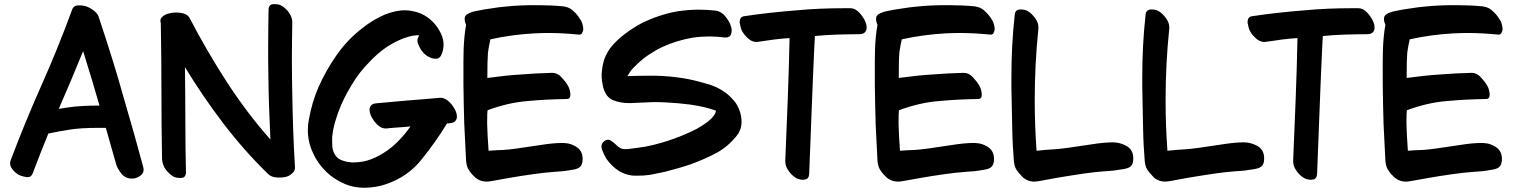

<svg xmlns="http://www.w3.org/2000/svg" viewBox="-20 -844 7257 917"><path d="M37.1 -38.1C45.9 -26.4 55.7 -17.6 66.4 -10.7C74.2 -5.9 85.9 -2 102.5 1C105.5 2 108.4 2 111.3 2H113.3C124 2 130.9 -3.9 135.7 -14.6C160.2 -79.1 184.6 -142.6 210.9 -206.1C244.1 -212.9 277.3 -219.7 311.5 -224.6C345.7 -230.5 392.6 -233.4 452.1 -233.4H485.4C503.9 -169.9 519.5 -112.3 534.2 -61.5C538.1 -46.9 546.9 -31.2 560.5 -13.7C581.1 10.7 606.4 8.8 611.3 8.8C625 8.8 636.7 4.9 647.5 -2.9C660.2 -10.7 666 -21.5 666 -34.2C666 -38.1 665 -42 664.1 -45.9C637.7 -144.5 607.4 -252.9 572.3 -372.1C539.1 -492.2 499 -620.1 453.1 -757.8C450.2 -770.5 442.4 -782.2 429.7 -792C417 -801.8 405.3 -808.6 392.6 -813.5C382.8 -816.4 371.1 -818.4 356.4 -818.4H355.5C341.8 -818.4 332 -813.5 326.2 -802.7C278.3 -670.9 227.5 -547.9 175.8 -431.6C124 -315.4 76.2 -198.2 31.2 -79.1C29.3 -74.2 28.3 -69.3 28.3 -64.5C28.3 -55.7 31.2 -46.9 37.1 -38.1ZM260.7 -324.2C297.9 -409.2 336.9 -501 377 -599.6C407.2 -502.9 433.6 -416 455.1 -339.8C394.5 -339.8 346.7 -336.9 312.5 -332C295.9 -329.1 278.3 -327.1 260.7 -324.2Z M769.5 -37.1C780.3 -22.5 793 -9.8 807.6 -1C816.4 3.9 828.1 5.9 840.8 5.9H845.7C860.4 4.9 868.2 -3.9 868.2 -21.5C866.2 -104.5 865.2 -188.5 865.2 -272.5C865.2 -356.4 864.3 -440.4 863.3 -523.4C918.9 -431.6 979.5 -342.8 1044.9 -256.8C1110.4 -170.9 1181.6 -89.8 1258.8 -14.6C1269.5 -2.9 1285.2 2.9 1304.7 3.9H1315.4C1331.1 3.9 1344.7 2 1356.4 -2.9C1366.2 -7.8 1374 -13.7 1380.9 -21.5C1385.7 -27.3 1388.7 -34.2 1388.7 -41V-46.9C1381.8 -161.1 1377.9 -275.4 1376 -389.6C1375 -447.3 1374 -503.9 1374 -561.5C1374 -619.1 1375 -676.8 1376 -734.4V-737.3C1376 -752 1371.1 -767.6 1361.3 -782.2C1350.6 -797.9 1337.9 -809.6 1323.2 -817.4C1314.5 -822.3 1303.7 -824.2 1292 -824.2H1285.2C1270.5 -823.2 1262.7 -814.5 1262.7 -797.9C1261.7 -738.3 1260.7 -679.7 1260.7 -620.1C1260.7 -576.2 1260.7 -531.2 1261.7 -487.3C1262.7 -383.8 1266.6 -280.3 1271.5 -177.7C1194.3 -264.6 1125 -357.4 1061.5 -455.1C998 -553.7 939.5 -654.3 885.7 -757.8C878.9 -770.5 865.2 -779.3 845.7 -782.2C837.9 -783.2 830.1 -784.2 821.3 -784.2C810.5 -784.2 799.8 -783.2 789.1 -780.3C774.4 -777.3 762.7 -771.5 753.9 -762.7C749 -757.8 746.1 -752 746.1 -745.1C746.1 -741.2 747.1 -737.3 748 -732.4C750 -624 751 -516.6 751 -408.2C751 -300.8 752 -193.4 753.9 -85C754.9 -68.4 759.8 -51.8 769.5 -37.1Z M1537.1 -24.4C1563.5 1 1593.8 20.5 1627.9 35.2C1656.2 46.9 1687.5 52.7 1719.7 52.7H1724.6C1758.8 51.8 1791 46.9 1822.3 36.1C1891.6 12.7 1949.2 -26.4 1993.2 -82C2038.1 -137.7 2079.1 -195.3 2115.2 -254.9H2122.1C2125 -254.9 2127 -254.9 2129.9 -255.9C2138.7 -256.8 2146.5 -258.8 2151.4 -262.7C2156.2 -267.6 2160.2 -272.5 2161.1 -278.3C2162.1 -281.2 2162.1 -285.2 2162.1 -289.1C2162.1 -304.7 2154.3 -322.3 2139.6 -341.8C2121.1 -365.2 2102.5 -377 2084 -377H2081.1C2030.3 -372.1 1979.5 -368.2 1928.7 -364.3L1776.4 -350.6C1767.6 -349.6 1760.7 -347.7 1755.9 -343.8C1751 -339.8 1747.1 -335 1746.1 -329.1C1745.1 -326.2 1745.1 -322.3 1745.1 -318.4C1745.1 -302.7 1752.9 -285.2 1767.6 -264.6C1785.2 -242.2 1802.7 -230.5 1821.3 -230.5H1826.2C1844.7 -232.4 1864.3 -234.4 1882.8 -235.4C1901.4 -236.3 1920.9 -238.3 1940.4 -240.2C1922.9 -214.8 1903.3 -191.4 1881.8 -169.9C1860.4 -147.5 1835.9 -127.9 1808.6 -111.3C1785.2 -96.7 1759.8 -85 1733.4 -77.1C1712.9 -71.3 1691.4 -68.4 1668.9 -68.4C1663.1 -68.4 1657.2 -68.4 1651.4 -69.3C1638.7 -70.3 1626 -73.2 1613.3 -78.1C1600.6 -83 1590.8 -89.8 1583 -100.6C1574.2 -113.3 1568.4 -127 1567.4 -143.6C1566.4 -154.3 1566.4 -164.1 1566.4 -174.8V-189.5C1568.4 -210.9 1572.3 -231.4 1577.1 -250C1582 -268.6 1588.9 -288.1 1595.7 -308.6C1612.3 -353.5 1633.8 -396.5 1659.2 -437.5C1683.6 -479.5 1712.9 -516.6 1747.1 -550.8C1766.6 -571.3 1788.1 -590.8 1811.5 -608.4C1835 -626 1860.4 -640.6 1886.7 -652.3C1896.5 -657.2 1906.2 -661.1 1917 -664.1C1927.7 -668 1938.5 -670.9 1949.2 -672.9C1954.1 -673.8 1960 -674.8 1965.8 -674.8C1968.8 -675.8 1970.7 -675.8 1973.6 -675.8C1976.6 -675.8 1978.5 -675.8 1981.4 -674.8C1981.4 -673.8 1980.5 -671.9 1979.5 -669.9C1978.5 -668 1977.5 -667 1977.5 -666C1974.6 -661.1 1973.6 -655.3 1973.6 -650.4C1973.6 -645.5 1974.6 -640.6 1976.6 -635.7C1980.5 -625 1985.4 -615.2 1990.2 -607.4C1996.1 -598.6 2002.9 -589.8 2011.7 -583C2019.5 -576.2 2028.3 -571.3 2039.1 -567.4C2045.9 -564.5 2051.8 -563.5 2058.6 -563.5H2065.4C2074.2 -564.5 2081.1 -569.3 2085.9 -578.1C2094.7 -595.7 2098.6 -613.3 2098.6 -630.9C2098.6 -647.5 2094.7 -663.1 2087.9 -679.7C2072.3 -713.9 2050.8 -740.2 2022.5 -760.7C2002 -775.4 1979.5 -785.2 1955.1 -790C1941.4 -793 1927.7 -794.9 1914.1 -794.9C1903.3 -794.9 1891.6 -793.9 1880.9 -792C1850.6 -787.1 1821.3 -777.3 1793 -762.7C1764.6 -748 1738.3 -731.4 1714.8 -712.9C1667 -676.8 1625 -633.8 1589.8 -584C1554.7 -534.2 1525.4 -482.4 1501 -427.7C1480.5 -379.9 1464.8 -328.1 1455.1 -272.5C1452.1 -255.9 1450.2 -240.2 1450.2 -223.6C1450.2 -185.5 1458 -149.4 1474.6 -114.3C1489.3 -80.1 1510.7 -50.8 1537.1 -24.4Z M2286.1 21.5C2292 22.5 2297.9 23.4 2304.7 23.4C2320.3 23.4 2336.9 18.6 2406.2 6.8C2442.4 0 2483.4 -5.9 2530.3 -12.7C2561.5 -17.6 2594.7 -20.5 2629.9 -23.4C2655.3 -24.4 2681.6 -27.3 2708 -32.2C2742.2 -37.1 2761.7 -43.9 2762.7 -83V-85C2762.7 -111.3 2752 -131.8 2729.5 -144.5C2712.9 -154.3 2697.3 -159.2 2681.6 -160.2C2675.8 -161.1 2668.9 -161.1 2662.1 -161.1C2637.7 -161.1 2603.5 -158.2 2561.5 -151.4C2467.8 -136.7 2408.2 -128.9 2383.8 -127.9C2358.4 -127 2335 -126 2313.5 -124C2309.6 -172.9 2307.6 -216.8 2306.6 -254.9C2306.6 -293 2307.6 -314.5 2308.6 -317.4C2374 -341.8 2437.5 -356.4 2499 -361.3C2560.5 -367.2 2623 -370.1 2684.6 -371.1H2686.5C2698.2 -371.1 2704.1 -377.9 2704.1 -390.6V-396.5C2702.1 -413.1 2698.2 -425.8 2691.4 -436.5C2684.6 -449.2 2673.8 -461.9 2661.1 -475.6C2648.4 -489.3 2633.8 -496.1 2618.2 -496.1C2567.4 -495.1 2517.6 -492.2 2467.8 -488.3C2418 -485.4 2365.2 -479.5 2307.6 -471.7C2307.6 -530.3 2308.6 -570.3 2310.5 -592.8C2313.5 -614.3 2317.4 -635.7 2322.3 -656.2C2389.6 -670.9 2459 -680.7 2530.3 -684.6C2552.7 -685.5 2574.2 -686.5 2596.7 -686.5C2645.5 -686.5 2695.3 -683.6 2745.1 -678.7H2747.1C2752 -678.7 2756.8 -680.7 2759.8 -685.5C2762.7 -691.4 2764.6 -696.3 2765.6 -701.2V-706.1C2765.6 -711.9 2764.6 -718.8 2762.7 -725.6C2760.7 -734.4 2757.8 -742.2 2752.9 -749C2744.1 -763.7 2733.4 -778.3 2718.8 -791C2708 -801.8 2695.3 -808.6 2680.7 -811.5C2677.7 -812.5 2674.8 -812.5 2671.9 -813.5C2630.9 -817.4 2589.8 -819.3 2549.8 -819.3H2532.2C2485.4 -819.3 2439.5 -817.4 2393.6 -812.5C2370.1 -810.5 2347.7 -807.6 2325.2 -803.7C2302.7 -800.8 2279.3 -796.9 2256.8 -792C2238.3 -789.1 2222.7 -783.2 2210 -775.4C2203.1 -770.5 2199.2 -763.7 2199.2 -753.9C2199.2 -746.1 2201.2 -736.3 2206.1 -725.6C2191.4 -646.5 2193.4 -557.6 2193.4 -498V-439.5C2194.3 -377 2195.3 -314.5 2197.3 -252C2200.2 -189.5 2203.1 -130.9 2206.1 -75.2C2207 -67.4 2208 -58.6 2210.9 -49.8C2213.9 -39.1 2221.7 -27.3 2233.4 -12.7L2251 4.9C2262.7 13.7 2274.4 19.5 2286.1 21.5Z M2876 -85.9C2891.6 -63.5 2911.1 -43.9 2934.6 -28.3C2954.1 -16.6 2974.6 -8.8 2997.1 -5.9L3010.7 -4.9H3023.4C3043.9 -4.9 3063.5 -5.9 3084 -8.8C3108.4 -13.7 3131.8 -18.6 3155.3 -23.4C3197.3 -34.2 3240.2 -45.9 3282.2 -60.5C3324.2 -76.2 3365.2 -93.8 3403.3 -114.3C3438.5 -133.8 3469.7 -160.2 3496.1 -192.4C3511.7 -210.9 3520.5 -232.4 3521.5 -255.9V-264.6C3521.5 -278.3 3519.5 -293 3514.6 -308.6C3507.8 -329.1 3499 -346.7 3487.3 -361.3C3474.6 -376 3460.9 -389.6 3445.3 -401.4C3417 -421.9 3383.8 -437.5 3346.7 -446.3C3309.6 -457 3274.4 -465.8 3241.2 -470.7C3198.2 -477.5 3154.3 -481.4 3109.4 -482.4H3076.2C3043.9 -482.4 3010.7 -481.4 2976.6 -480.5C2982.4 -491.2 2988.3 -500 2995.1 -508.8C3002 -517.6 3009.8 -525.4 3016.6 -531.2C3035.2 -549.8 3054.7 -566.4 3076.2 -581.1C3098.6 -595.7 3121.1 -609.4 3144.5 -620.1C3189.5 -640.6 3237.3 -655.3 3288.1 -664.1C3314.5 -668 3341.8 -669.9 3368.2 -669.9C3392.6 -669.9 3417 -668 3441.4 -665H3447.3C3460 -665 3468.8 -670.9 3471.7 -681.6C3473.6 -686.5 3474.6 -692.4 3474.6 -698.2C3474.6 -705.1 3473.6 -711.9 3470.7 -718.8C3466.8 -733.4 3458 -749 3444.3 -765.6C3431.6 -781.2 3417 -790 3400.4 -793C3373 -795.9 3345.7 -797.9 3318.4 -797.9C3284.2 -797.9 3250 -794.9 3215.8 -790C3155.3 -779.3 3098.6 -759.8 3044.9 -733.4C3017.6 -718.8 2991.2 -702.1 2966.8 -683.6C2942.4 -666 2920.9 -645.5 2901.4 -623C2878.9 -594.7 2864.3 -564.5 2858.4 -530.3C2856.4 -520.5 2855.5 -510.7 2854.5 -502C2853.5 -496.1 2853.5 -490.2 2853.5 -484.4C2853.5 -465.8 2856.4 -446.3 2861.3 -425.8C2870.1 -393.6 2886.7 -373 2911.1 -364.3C2933.6 -355.5 2959 -351.6 2985.4 -351.6H2991.2C3019.5 -352.5 3048.8 -354.5 3079.1 -355.5C3090.8 -356.4 3102.5 -356.4 3113.3 -356.4C3130.9 -356.4 3148.4 -355.5 3166 -354.5C3202.1 -352.5 3238.3 -349.6 3275.4 -344.7C3324.2 -337.9 3365.2 -328.1 3399.4 -315.4C3398.4 -300.8 3384.8 -282.2 3359.4 -261.7C3342.8 -250 3326.2 -239.3 3307.6 -228.5C3290 -219.7 3271.5 -210.9 3252.9 -203.1C3234.4 -194.3 3214.8 -187.5 3196.3 -180.7C3176.8 -173.8 3157.2 -167 3138.7 -162.1C3114.3 -155.3 3088.9 -148.4 3062.5 -143.6C3037.1 -139.6 3010.7 -135.7 2984.4 -132.8C2979.5 -131.8 2973.6 -131.8 2968.8 -131.8C2963.9 -131.8 2959 -131.8 2954.1 -132.8C2945.3 -134.8 2935.5 -139.6 2926.8 -148.4C2918 -157.2 2909.2 -165 2898.4 -171.9C2893.6 -174.8 2889.6 -176.8 2884.8 -176.8C2878.9 -176.8 2873 -174.8 2866.2 -169.9C2857.4 -163.1 2852.5 -155.3 2852.5 -144.5C2852.5 -139.6 2853.5 -133.8 2855.5 -128.9C2862.3 -111.3 2869.1 -96.7 2876 -85.9Z M3730.5 -77.1V-74.2C3730.5 -58.6 3735.4 -43 3746.1 -28.3C3756.8 -12.7 3769.5 -1 3783.2 6.8C3793 11.7 3803.7 14.6 3815.4 14.6C3817.4 14.6 3819.3 14.6 3822.3 13.7C3836.9 12.7 3843.8 2.9 3844.7 -13.7L3856.4 -315.4C3860.4 -416 3864.3 -517.6 3869.1 -618.2L3872.1 -671.9C3903.3 -674.8 3937.5 -677.7 3974.6 -678.7C4010.7 -679.7 4047.9 -680.7 4085 -680.7C4112.3 -680.7 4119.1 -699.2 4119.1 -710V-713.9C4119.1 -728.5 4112.3 -746.1 4099.6 -764.6C4081.1 -791 4062.5 -804.7 4042 -804.7H4005.9C3933.6 -804.7 3860.4 -801.8 3787.1 -794.9C3702.1 -788.1 3617.2 -779.3 3534.2 -766.6C3519.5 -764.6 3512.7 -754.9 3512.7 -737.3V-735.4C3515.6 -717.8 3519.5 -704.1 3524.4 -695.3C3531.2 -682.6 3542 -669.9 3556.6 -657.2C3567.4 -648.4 3580.1 -643.6 3592.8 -643.6C3595.7 -643.6 3598.6 -643.6 3601.6 -644.5C3626 -647.5 3651.4 -651.4 3677.7 -655.3C3703.1 -658.2 3727.5 -661.1 3751 -662.1C3749 -562.5 3746.1 -463.9 3742.2 -367.2L3730.5 -77.1Z M4251 21.5C4256.8 22.5 4262.7 23.4 4269.5 23.4C4285.2 23.4 4301.8 18.6 4371.1 6.8C4407.2 0 4448.2 -5.9 4495.1 -12.7C4526.4 -17.6 4559.6 -20.5 4594.7 -23.4C4620.1 -24.4 4646.5 -27.3 4672.9 -32.2C4707 -37.1 4726.6 -43.9 4727.5 -83V-85C4727.5 -111.3 4716.8 -131.8 4694.3 -144.5C4677.7 -154.3 4662.1 -159.2 4646.5 -160.2C4640.6 -161.1 4633.8 -161.1 4627 -161.1C4602.5 -161.1 4568.4 -158.2 4526.4 -151.4C4432.6 -136.7 4373 -128.9 4348.6 -127.9C4323.2 -127 4299.8 -126 4278.3 -124C4274.4 -172.9 4272.5 -216.8 4271.5 -254.9C4271.5 -293 4272.5 -314.5 4273.4 -317.4C4338.9 -341.8 4402.3 -356.4 4463.9 -361.3C4525.4 -367.2 4587.9 -370.1 4649.4 -371.1H4651.4C4663.1 -371.1 4668.9 -377.9 4668.9 -390.6V-396.5C4667 -413.1 4663.1 -425.8 4656.2 -436.5C4649.4 -449.2 4638.7 -461.9 4626 -475.6C4613.3 -489.3 4598.6 -496.1 4583 -496.1C4532.2 -495.1 4482.4 -492.2 4432.6 -488.3C4382.8 -485.4 4330.1 -479.5 4272.5 -471.7C4272.5 -530.3 4273.4 -570.3 4275.4 -592.8C4278.3 -614.3 4282.2 -635.7 4287.1 -656.2C4354.5 -670.9 4423.8 -680.7 4495.1 -684.6C4517.6 -685.5 4539.1 -686.5 4561.5 -686.5C4610.4 -686.5 4660.2 -683.6 4710 -678.7H4711.9C4716.8 -678.7 4721.7 -680.7 4724.6 -685.5C4727.5 -691.4 4729.5 -696.3 4730.5 -701.2V-706.1C4730.5 -711.9 4729.5 -718.8 4727.5 -725.6C4725.6 -734.4 4722.7 -742.2 4717.8 -749C4709 -763.7 4698.2 -778.3 4683.6 -791C4672.9 -801.8 4660.2 -808.6 4645.5 -811.5C4642.6 -812.5 4639.6 -812.5 4636.7 -813.5C4595.7 -817.4 4554.7 -819.3 4514.6 -819.3H4497.1C4450.2 -819.3 4404.3 -817.4 4358.4 -812.5C4335 -810.5 4312.5 -807.6 4290 -803.7C4267.6 -800.8 4244.1 -796.9 4221.7 -792C4203.1 -789.1 4187.5 -783.2 4174.8 -775.4C4168 -770.5 4164.1 -763.7 4164.1 -753.9C4164.1 -746.1 4166 -736.3 4170.9 -725.6C4156.2 -646.5 4158.2 -557.6 4158.2 -498V-439.5C4159.2 -377 4160.2 -314.5 4162.1 -252C4165 -189.5 4168 -130.9 4170.9 -75.2C4171.9 -67.4 4172.9 -58.6 4175.8 -49.8C4178.7 -39.1 4186.5 -27.3 4198.2 -12.7L4215.8 4.9C4227.5 13.7 4239.3 19.5 4251 21.5Z M4845.7 -18.6 4867.2 4.9C4878.9 13.7 4890.6 19.5 4902.3 21.5C4907.2 22.5 4913.1 23.4 4918.9 23.4C4938.5 23.4 4966.8 15.6 5036.1 3.9C5072.3 -2 5113.3 -8.8 5160.2 -15.6C5191.4 -20.5 5224.6 -23.4 5259.8 -26.4C5285.2 -27.3 5311.5 -30.3 5337.9 -35.2C5372.1 -40 5392.6 -46.9 5392.6 -85.9V-87.9C5392.6 -115.2 5381.8 -134.8 5359.4 -147.5C5342.8 -156.2 5327.1 -161.1 5311.5 -163.1C5305.7 -164.1 5298.8 -164.1 5292 -164.1C5267.6 -164.1 5233.4 -161.1 5191.4 -154.3C5097.7 -139.6 5038.1 -131.8 5013.7 -130.9C4989.3 -129.9 4960.9 -127 4930.7 -124C4924.8 -205.1 4921.9 -285.2 4921.9 -366.2C4921.9 -480.5 4927.7 -593.8 4939.5 -708V-714.8C4939.5 -728.5 4934.6 -742.2 4924.8 -755.9C4913.1 -772.5 4900.4 -784.2 4886.7 -792C4877 -796.9 4866.2 -798.8 4855.5 -798.8H4848.6C4835 -796.9 4827.1 -788.1 4826.2 -771.5C4815.4 -674.8 4810.5 -576.2 4810.5 -475.6V-427.7L4814.5 -228.5C4815.4 -174.8 4818.4 -123 4822.3 -75.2C4823.2 -67.4 4824.2 -58.6 4827.1 -49.8C4830.1 -39.1 4836.9 -29.3 4845.7 -18.6Z M5470.7 -18.6 5492.2 4.9C5503.9 13.7 5515.6 19.5 5527.3 21.5C5532.2 22.5 5538.1 23.4 5543.9 23.4C5563.5 23.4 5591.8 15.6 5661.1 3.9C5697.3 -2 5738.3 -8.8 5785.2 -15.6C5816.4 -20.5 5849.6 -23.4 5884.8 -26.4C5910.2 -27.3 5936.5 -30.3 5962.9 -35.2C5997.1 -40 6017.6 -46.9 6017.6 -85.9V-87.9C6017.6 -115.2 6006.8 -134.8 5984.4 -147.5C5967.8 -156.2 5952.1 -161.1 5936.5 -163.1C5930.7 -164.1 5923.8 -164.1 5917 -164.1C5892.6 -164.1 5858.4 -161.1 5816.4 -154.3C5722.7 -139.6 5663.1 -131.8 5638.7 -130.9C5614.3 -129.9 5585.9 -127 5555.7 -124C5549.8 -205.1 5546.9 -285.2 5546.9 -366.2C5546.9 -480.5 5552.7 -593.8 5564.5 -708V-714.8C5564.5 -728.5 5559.6 -742.2 5549.8 -755.9C5538.1 -772.5 5525.4 -784.2 5511.7 -792C5502 -796.9 5491.2 -798.8 5480.5 -798.8H5473.6C5460 -796.9 5452.1 -788.1 5451.2 -771.5C5440.4 -674.8 5435.5 -576.2 5435.5 -475.6V-427.7L5439.5 -228.5C5440.4 -174.8 5443.4 -123 5447.3 -75.2C5448.2 -67.4 5449.2 -58.6 5452.1 -49.8C5455.1 -39.1 5461.9 -29.3 5470.7 -18.6Z M6156.2 -77.1V-74.2C6156.2 -58.6 6161.1 -43 6171.9 -28.3C6182.6 -12.7 6195.3 -1 6209 6.8C6218.8 11.7 6229.5 14.6 6241.2 14.6C6243.2 14.6 6245.1 14.6 6248 13.7C6262.7 12.7 6269.5 2.9 6270.5 -13.7L6282.2 -315.4C6286.1 -416 6290 -517.6 6294.9 -618.2L6297.9 -671.9C6329.1 -674.8 6363.3 -677.7 6400.4 -678.7C6436.5 -679.7 6473.6 -680.7 6510.7 -680.7C6538.1 -680.7 6544.9 -699.2 6544.9 -710V-713.9C6544.9 -728.5 6538.1 -746.1 6525.4 -764.6C6506.8 -791 6488.3 -804.7 6467.8 -804.7H6431.6C6359.4 -804.7 6286.1 -801.8 6212.9 -794.9C6127.9 -788.1 6043 -779.3 5960 -766.6C5945.3 -764.6 5938.5 -754.9 5938.5 -737.3V-735.4C5941.4 -717.8 5945.3 -704.1 5950.2 -695.3C5957 -682.6 5967.8 -669.9 5982.4 -657.2C5993.2 -648.4 6005.9 -643.6 6018.6 -643.6C6021.5 -643.6 6024.4 -643.6 6027.3 -644.5C6051.8 -647.5 6077.1 -651.4 6103.5 -655.3C6128.9 -658.2 6153.3 -661.1 6176.8 -662.1C6174.8 -562.5 6171.9 -463.9 6168 -367.2L6156.2 -77.1Z M6676.8 21.5C6682.6 22.5 6688.5 23.4 6695.3 23.4C6710.9 23.4 6727.5 18.6 6796.9 6.8C6833 0 6874 -5.9 6920.9 -12.7C6952.1 -17.6 6985.4 -20.5 7020.5 -23.4C7045.9 -24.4 7072.3 -27.3 7098.6 -32.2C7132.8 -37.1 7152.3 -43.9 7153.3 -83V-85C7153.3 -111.3 7142.6 -131.8 7120.1 -144.5C7103.5 -154.3 7087.9 -159.2 7072.3 -160.2C7066.4 -161.1 7059.6 -161.1 7052.7 -161.1C7028.3 -161.1 6994.1 -158.2 6952.1 -151.4C6858.4 -136.7 6798.8 -128.9 6774.4 -127.9C6749 -127 6725.6 -126 6704.1 -124C6700.2 -172.9 6698.2 -216.8 6697.3 -254.9C6697.3 -293 6698.2 -314.5 6699.2 -317.4C6764.6 -341.8 6828.1 -356.4 6889.6 -361.3C6951.2 -367.2 7013.7 -370.1 7075.2 -371.1H7077.1C7088.9 -371.1 7094.7 -377.9 7094.7 -390.6V-396.5C7092.8 -413.1 7088.9 -425.8 7082 -436.5C7075.2 -449.2 7064.5 -461.9 7051.8 -475.6C7039.1 -489.3 7024.4 -496.1 7008.8 -496.1C6958 -495.1 6908.2 -492.2 6858.4 -488.3C6808.6 -485.4 6755.9 -479.5 6698.2 -471.7C6698.2 -530.3 6699.2 -570.3 6701.2 -592.8C6704.1 -614.3 6708 -635.7 6712.9 -656.2C6780.3 -670.9 6849.6 -680.7 6920.9 -684.6C6943.4 -685.5 6964.8 -686.5 6987.3 -686.5C7036.1 -686.5 7085.9 -683.6 7135.7 -678.7H7137.7C7142.6 -678.7 7147.5 -680.7 7150.4 -685.5C7153.3 -691.4 7155.3 -696.3 7156.2 -701.2V-706.1C7156.2 -711.9 7155.3 -718.8 7153.3 -725.6C7151.4 -734.4 7148.4 -742.2 7143.6 -749C7134.8 -763.7 7124 -778.3 7109.4 -791C7098.6 -801.8 7085.9 -808.6 7071.3 -811.5C7068.4 -812.5 7065.4 -812.5 7062.5 -813.5C7021.5 -817.4 6980.5 -819.3 6940.4 -819.3H6922.9C6876 -819.3 6830.1 -817.4 6784.2 -812.5C6760.7 -810.5 6738.3 -807.6 6715.8 -803.7C6693.4 -800.8 6669.9 -796.9 6647.5 -792C6628.9 -789.1 6613.3 -783.2 6600.6 -775.4C6593.8 -770.5 6589.8 -763.7 6589.8 -753.9C6589.8 -746.1 6591.8 -736.3 6596.7 -725.6C6582 -646.5 6584 -557.6 6584 -498V-439.5C6585 -377 6585.9 -314.5 6587.9 -252C6590.8 -189.5 6593.8 -130.9 6596.7 -75.2C6597.7 -67.4 6598.6 -58.6 6601.6 -49.8C6604.5 -39.1 6612.3 -27.3 6624 -12.7L6641.6 4.9C6653.3 13.7 6665 19.5 6676.8 21.5Z"/></svg>

Font: ChillSide Comic
Style: Regular
Weight: 400
Designer: Koroletov, Abay Emes
Version: Version 1.000